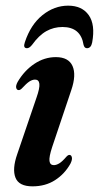

<svg xmlns="http://www.w3.org/2000/svg" viewBox="-20 -650 350 679"><path d="M170.5 -66Q179 -66 189.5 -72.2Q200 -78.5 215 -96Q221.5 -103 226.5 -102Q232.5 -101.5 234.2 -93.2Q236 -85 229 -71Q208.5 -34.5 174.5 -12.8Q140.5 9 95 9Q47 9 34.8 -21.5Q22.5 -52 41 -105L109 -304.5Q121 -338.5 119.2 -353.5Q117.5 -368.5 104 -368.5Q94.5 -368.5 84 -361.8Q73.5 -355 56.5 -336.5Q50 -330.5 45 -331.5Q39 -332 37.2 -339.8Q35.5 -347.5 42.5 -360.5Q66 -400.5 101.5 -424.2Q137 -448 177.5 -448Q222.5 -448 236.5 -416.5Q250.5 -385 232 -331L164.5 -130Q153 -95 155 -80.5Q157 -66 170.5 -66ZM201 -554.5Q170 -554.5 143.8 -539.8Q117.5 -525 93.5 -491.5Q84 -479.5 75.5 -479.5Q60.5 -479.5 68 -501Q88.5 -563 130.2 -596.5Q172 -630 221 -630Q270 -630 293.8 -596.5Q317.5 -563 306 -500Q302 -479.5 287.5 -479.5Q278.5 -479.5 275.5 -491.5Q265.5 -554.5 201 -554.5Z"/></svg>

Font: Fraunces 144pt S050 SemiBold
Style: Italic
Weight: 600
Italic angle: -16°
Version: Version 1.000; ttfautohint (v1.8.3)